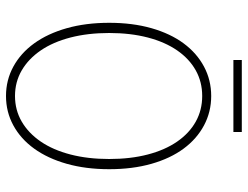

<svg xmlns="http://www.w3.org/2000/svg" viewBox="-113 -701 826 640"><g transform="rotate(90 300.0 -381.0)"><path d="M300 12Q247 12 202 -12.5Q157 -37 124.5 -82Q92 -127 74 -190.5Q56 -254 56 -332Q56 -410 74 -473Q92 -536 124.5 -580Q157 -624 202 -648Q247 -672 300 -672Q353 -672 398 -648Q443 -624 475.5 -580Q508 -536 526 -473Q544 -410 544 -332Q544 -254 526 -190.5Q508 -127 475.5 -82Q443 -37 398 -12.5Q353 12 300 12ZM300 -18Q347 -18 385.5 -40.5Q424 -63 452 -104Q480 -145 495 -203Q510 -261 510 -332Q510 -403 495 -460.5Q480 -518 452 -558.5Q424 -599 385.5 -620.5Q347 -642 300 -642Q253 -642 214.5 -620.5Q176 -599 148 -558.5Q120 -518 105 -460.5Q90 -403 90 -332Q90 -261 105 -203Q120 -145 148 -104Q176 -63 214.5 -40.5Q253 -18 300 -18ZM180 -746V-774H420V-746Z"/></g></svg>

Font: Source Code Pro ExtraLight
Style: Regular
Weight: 200
Monospace: yes
Designer: Paul D. Hunt, Teo Tuominen
Foundry: Adobe Systems Incorporated
Version: Version 2.030;PS 1.000;hotconv 16.6.51;makeotf.lib2.5.65220